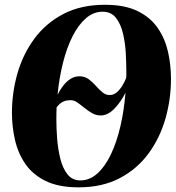

<svg xmlns="http://www.w3.org/2000/svg" viewBox="-20 -773 736 804"><path d="M309 11.5Q225 11.5 170.5 -15.5Q116 -42.5 85.5 -87.5Q55 -132.5 42.5 -188Q30 -243.5 30 -300.5Q30 -385.5 53.2 -466.2Q76.5 -547 124.5 -611.8Q172.5 -676.5 246 -714.8Q319.5 -753 419.5 -753Q503 -753 557 -726.2Q611 -699.5 641.2 -654.8Q671.5 -610 683.8 -555Q696 -500 696 -443Q696 -357.5 672.8 -276.2Q649.5 -195 601.8 -130Q554 -65 481 -26.8Q408 11.5 309 11.5ZM316 -17.5Q355.5 -17.5 387.8 -46.5Q420 -75.5 444.2 -126.2Q468.5 -177 484 -243.5Q499.5 -310 505.5 -385Q487 -347 459.2 -318.2Q431.5 -289.5 402 -289.5Q382.5 -289.5 365.5 -299.2Q348.5 -309 333.2 -321.5Q318 -334 304 -343.8Q290 -353.5 276 -353.5Q260.5 -353.5 249.8 -349.5Q239 -345.5 231.2 -338.8Q223.5 -332 217 -323.5Q216.5 -311 216.2 -298Q216 -285 216 -272Q216 -237 219.2 -193.5Q222.5 -150 232.2 -109.8Q242 -69.5 262.2 -43.5Q282.5 -17.5 316 -17.5ZM439.5 -375Q455.5 -375 468.8 -386.2Q482 -397.5 492.2 -414.2Q502.5 -431 508.5 -447Q509 -453.5 509 -459.8Q509 -466 509 -472.5Q509 -506.5 506.8 -549.2Q504.5 -592 495.2 -632Q486 -672 465.8 -698Q445.5 -724 409.5 -724Q371.5 -724 339.8 -696.5Q308 -669 283.8 -621Q259.5 -573 243.8 -510.2Q228 -447.5 221 -376Q231 -396.5 244.5 -414Q258 -431.5 275 -442.5Q292 -453.5 312.5 -453.5Q334.5 -453.5 350.8 -441.8Q367 -430 380.8 -414.2Q394.5 -398.5 408.5 -386.8Q422.5 -375 439.5 -375Z"/></svg>

Font: Merriweather 144pt Black
Style: Italic
Weight: 900
Italic angle: -7.8°
Version: Version 2.101